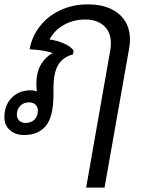

<svg xmlns="http://www.w3.org/2000/svg" viewBox="-27 -606 659 876"><path d="M566 -425Q566 -403 562 -384L450 250H366L476 -376Q479 -393 479 -408Q479 -460 447 -488.5Q415 -517 362 -517Q309 -517 265.5 -493Q222 -469 199 -426Q235 -421 265 -407.5Q295 -394 309 -376L306 -358Q259 -345 238 -309Q217 -273 217 -203V-177Q217 -74 182.5 -32Q148 10 83 10Q43 10 18 -12.5Q-7 -35 -7 -71Q-7 -126 26.5 -160Q60 -194 113 -194Q128 -194 141 -189Q139 -211 139 -224Q139 -278 161 -313.5Q183 -349 214 -364Q173 -378 108 -381Q119 -441 156 -487.5Q193 -534 249.5 -560Q306 -586 374 -586Q463 -586 514.5 -543Q566 -500 566 -425ZM146 -101Q146 -118 135 -128.5Q124 -139 106 -139Q81 -139 65.5 -123.5Q50 -108 50 -83Q50 -66 61 -55.5Q72 -45 90 -45Q115 -45 130.5 -60.5Q146 -76 146 -101Z"/></svg>

Font: Sarabun
Style: Italic
Weight: 400
Italic angle: -10°
Designer: Suppakit Chalermlarp | Katatrad Co.,Ltd.
Foundry: Cadson Demak Co.,Ltd.
Version: Version 1.000; ttfautohint (v1.6)